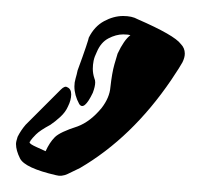

<svg xmlns="http://www.w3.org/2000/svg" viewBox="-20 -862 251 240"><path d="M50 -643Q11 -652 5 -664Q0 -674 0 -682Q0 -685 2 -691Q6 -699 12 -706Q20 -714 31.5 -725.5Q43 -737 56 -750Q61 -755 64 -753Q69 -751 69 -744Q69 -737 65 -729Q62 -722 55.5 -716Q49 -710 43 -706Q30 -699 25 -694Q20 -689 18 -686Q18 -685 17.5 -685Q17 -685 17 -684Q17 -682 26 -678L37 -673Q42 -684 48.5 -690.5Q55 -697 77 -704Q93 -710 107 -727Q117 -740 118 -753Q120 -771 123 -781.5Q126 -792 127 -795Q135 -812 143 -818Q140 -819 134 -819Q125 -819 115.5 -814Q106 -809 101 -797Q98 -791 97 -786Q96 -781 96 -776Q96 -773 96.5 -770Q97 -767 98 -764Q99 -762 99 -759Q99 -754 96 -746Q85 -723 79 -732Q73 -743 73 -754Q73 -759 74.5 -764Q76 -769 77 -774Q84 -793 87.5 -803.5Q91 -814 91 -815Q98 -829 110 -835.5Q122 -842 134 -842Q145 -842 152 -838Q198 -818 206 -807Q211 -802 211 -795Q211 -790 208 -784Q207 -782 203.5 -776.5Q200 -771 194 -762Q145 -690 80 -652Q72 -648 64.5 -644.5Q57 -641 50 -643ZM91 -815Q91 -815 91 -815Q91 -815 91 -815Z"/></svg>

Font: Moo Lah Lah
Style: Regular
Weight: 400
Designer: Robert E. Leuschke
Foundry: Robert E. Leuschke
Version: Version 1.010; ttfautohint (v1.8.3)